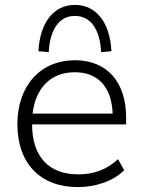

<svg xmlns="http://www.w3.org/2000/svg" viewBox="-20 -756 583 784"><path d="M298 8C371 8 444 -17 487 -61L462 -106C413 -61 360 -44 299 -44C181 -44 111 -115 111 -248H495V-276C495 -420 418 -510 286 -510C146 -510 51 -407 51 -249C51 -87 146 8 298 8ZM137 -547 179 -543C184 -637 222 -691 286 -691C350 -691 388 -637 393 -543L435 -547C429 -665 372 -736 286 -736C200 -736 143 -665 137 -547ZM113 -292C125 -395 186 -461 285 -461C383 -461 436 -398 440 -292Z"/></svg>

Font: Poppy and Pepper Light
Style: Regular
Weight: 300
Designer: Thy Ha
Foundry: Thy Ha
Version: Version 0.001;Glyphs 3.2 (3227)